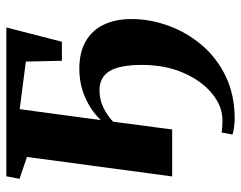

<svg xmlns="http://www.w3.org/2000/svg" viewBox="-98 -464 760 605"><g transform="rotate(-90 282.5 -162.0)"><path d="M206 -224.5Q235 -255.5 277 -274Q319 -292.5 368 -292.5Q420 -292.5 454.8 -272.2Q489.5 -252 507 -215Q524.5 -178 524.5 -128.5Q524.5 -69.5 503.5 -11.8Q482.5 46 442.5 93.2Q402.5 140.5 344 168.8Q285.5 197 210 197Q200 197 184 195Q168 193 160.5 190L167 156Q173.5 157 184 157.8Q194.5 158.5 205.5 158.5Q250 158.5 290 125.5Q330 92.5 355 35.2Q380 -22 380 -95.5Q380 -164 360.8 -196.5Q341.5 -229 300 -229Q270 -229 244.5 -216.2Q219 -203.5 201 -186L176.5 0H28.5L90 -457.5L21 -481L29 -522.5H498L453 -347.5H393L390.5 -461L240.5 -480.5Z"/></g></svg>

Font: Merriweather 96pt ExtraBold
Style: Italic
Weight: 800
Italic angle: -7.8°
Version: Version 2.101